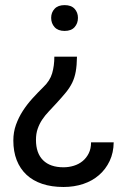

<svg xmlns="http://www.w3.org/2000/svg" viewBox="-20 -558 513 766"><path d="M287.1 -332Q286.6 -296.9 282.2 -272.5Q277.8 -248 268.1 -228Q258.3 -208 242.7 -189Q227.1 -169.9 204.6 -145.5Q189 -128.4 174.3 -113Q159.7 -97.7 148.4 -80.8Q137.2 -64 130.4 -44.4Q123.5 -24.9 123.5 0Q123.5 53.2 151.9 81.3Q180.2 109.4 233.4 109.4Q254.4 109.4 274.4 103.3Q294.4 97.2 309.6 84.7Q324.7 72.3 334 53.7Q343.3 35.2 343.3 9.8H433.6Q433.1 51.3 417.5 84.2Q401.9 117.2 375.2 140.4Q348.6 163.6 312.3 175.8Q275.9 188 233.4 188Q185.5 188 148.4 175.5Q111.3 163.1 85.7 139.2Q60.1 115.2 46.6 80.8Q33.2 46.4 33.2 2.4Q33.2 -30.8 43.7 -60.1Q54.2 -89.4 71 -115.5Q87.9 -141.6 109.4 -165.3Q130.9 -189 152.8 -210.4Q179.2 -235.4 188 -265.4Q196.8 -295.4 196.8 -332ZM291 -486.8Q291 -464.8 277.6 -449.7Q264.2 -434.6 237.8 -434.6Q211.4 -434.6 197.8 -449.7Q184.1 -464.8 184.1 -486.8Q184.1 -508.3 197.8 -522.9Q211.4 -537.6 237.8 -537.6Q264.2 -537.6 277.6 -522.9Q291 -508.3 291 -486.8Z"/></svg>

Font: RobotoDraft
Style: Regular
Weight: 400
Designer: Google
Foundry: Google
Version: Version 2.000988-w1; 2014